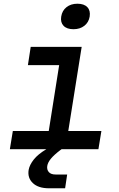

<svg xmlns="http://www.w3.org/2000/svg" viewBox="-20 -802 640 1032"><path d="M375 -645Q339 -645 321.5 -663.5Q304 -682 309 -713Q314 -745 337.5 -763.5Q361 -782 396 -782Q432 -782 449.5 -763.5Q467 -745 462 -713Q457 -682 433.5 -663.5Q410 -645 375 -645ZM33 0 49 -98H242L298 -452H130L145 -550H419L347 -98H525L509 0H311L304 5Q271 30 254 50.5Q237 71 234 90Q231 110 242.5 123Q254 136 279 136H341L330 210H243Q186 210 156.5 182Q127 154 134 111Q139 84 161.5 55.5Q184 27 229 0Z"/></svg>

Font: JetBrains Mono NL SemiBold
Style: Italic
Weight: 600
Italic angle: -9°
Monospace: yes
Designer: Philipp Nurullin, Konstantin Bulenkov
Foundry: JetBrains
Version: Version 2.305; ttfautohint (v1.8.4.7-5d5b)